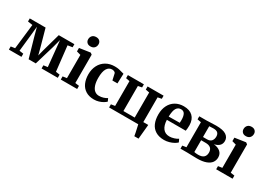

<svg xmlns="http://www.w3.org/2000/svg" viewBox="-16 -1711 3843 2806"><g transform="rotate(30 1905.0 -308.5)"><path d="M227 0H15V-53L84 -63L132.5 -483L51.5 -495.5V-547H318.5L403 -242.5L429.5 -140L455.5 -242.5L541 -547H804.5V-495L726 -482.5L773 -63L840 -53V0H566.5V-53L635.5 -63L607 -349.5L592.5 -494L554 -350.5L456 -21.5H335.5L241 -352.5L203 -494L189 -352L158 -63L227 -53Z M890.5 -53 958.5 -63V-455L890 -474.5V-533L1068.5 -559.5H1074L1100 -540V-62.5L1167 -53V0H890.5ZM1022 -635.5Q984.5 -635.5 963.5 -657Q942.5 -678.5 942.5 -710Q942.5 -747.5 965.5 -772.2Q988.5 -797 1031 -797H1032Q1069.5 -797 1090.5 -775.5Q1111.5 -754 1111.5 -722.5Q1111.5 -685 1088.5 -660.2Q1065.5 -635.5 1023 -635.5Z M1481 -561.5Q1521 -561.5 1551.2 -555.2Q1581.5 -549 1613 -539Q1635 -532.5 1642 -531L1636 -365H1551L1527 -472Q1524 -485.5 1506.5 -494.2Q1489 -503 1468.5 -503Q1414.5 -503 1383.5 -452.5Q1352.5 -402 1352.5 -295.5Q1352.5 -222 1369.8 -171.8Q1387 -121.5 1418.2 -96.8Q1449.5 -72 1491 -72Q1530.5 -72 1565.2 -83.2Q1600 -94.5 1625.5 -111L1647 -64Q1631.5 -47.5 1602.2 -30Q1573 -12.5 1534.5 -0.8Q1496 11 1454.5 11Q1370.5 11 1313.8 -24.8Q1257 -60.5 1229.2 -123.2Q1201.5 -186 1201 -268.5Q1201 -354 1235.2 -420.5Q1269.5 -487 1333 -524.2Q1396.5 -561.5 1481 -561.5Z M2246 -64.5H2329.5L2328 -47L2306.5 180H2235.5Q2230.5 141 2205 31.5L2198 0H1706V-53L1771.5 -63V-482L1707.5 -494.5V-547H1977.5V-494.5L1913.5 -482V-59H2104V-482L2040 -494.5V-547H2310V-494.5L2246 -482Z M2380 -272.5Q2380 -361 2413.5 -426.2Q2447 -491.5 2507 -526.5Q2567 -561.5 2645 -561.5Q2744 -561.5 2797.8 -510Q2851.5 -458.5 2854 -363Q2854 -299 2846 -265.5H2527.5Q2531 -173 2569.5 -122.8Q2608 -72.5 2679.5 -72.5Q2716.5 -72.5 2757 -85.5Q2797.5 -98.5 2821.5 -115.5L2844.5 -66.5Q2827.5 -48.5 2795 -30.5Q2762.5 -12.5 2720.8 -0.8Q2679 11 2637.5 11Q2550.5 11 2492.8 -24.2Q2435 -59.5 2407.5 -123Q2380 -186.5 2380 -272.5ZM2712.5 -322Q2714.5 -350 2714.5 -367.5Q2714.5 -433.5 2695 -468.5Q2675.5 -503.5 2630.5 -503.5Q2583 -503.5 2556.2 -462Q2529.5 -420.5 2527 -320Z M3098.5 2Q3044.5 0 3027.5 0H2910.5V-51.5L2976 -61.5V-483.5L2912.5 -496V-547H3032Q3055.5 -547 3100.5 -549.5Q3164.5 -552.5 3195 -552.5Q3313.5 -552.5 3365.8 -516.8Q3418 -481 3418 -421Q3418 -371.5 3387 -341.5Q3356 -311.5 3301 -300Q3371.5 -293 3412.2 -258.2Q3453 -223.5 3453 -163.5Q3453 -115 3426.5 -77.5Q3400 -40 3341.2 -18Q3282.5 4 3190.5 4Q3159.5 4 3098.5 2ZM3178.5 -312Q3229 -312 3252.8 -340.5Q3276.5 -369 3276.5 -414Q3276.5 -454 3254.2 -475.5Q3232 -497 3179 -497Q3151.5 -497 3110.5 -494V-312ZM3300.5 -157Q3300.5 -257.5 3185.5 -257.5H3110.5V-58.5Q3121 -55.5 3139.5 -53.5Q3158 -51.5 3177 -51.5Q3241 -51.5 3270.8 -79.2Q3300.5 -107 3300.5 -157Z M3513 -53 3581 -63V-455L3512.5 -474.5V-533L3691 -559.5H3696.5L3722.5 -540V-62.5L3789.5 -53V0H3513ZM3644.5 -635.5Q3607 -635.5 3586 -657Q3565 -678.5 3565 -710Q3565 -747.5 3588 -772.2Q3611 -797 3653.5 -797H3654.5Q3692 -797 3713 -775.5Q3734 -754 3734 -722.5Q3734 -685 3711 -660.2Q3688 -635.5 3645.5 -635.5Z"/></g></svg>

Font: Merriweather Text
Style: Bold
Weight: 700
Designer: Eben Sorkin
Foundry: Eben Sorkin
Version: Version 2.100